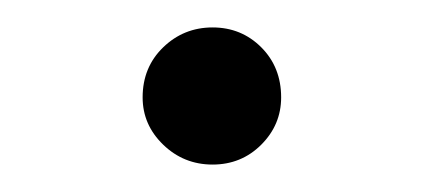

<svg xmlns="http://www.w3.org/2000/svg" viewBox="-20 -375 309 140"><path d="M135 -255Q114 -255 99 -269.5Q84 -284 84 -304Q84 -326 99 -340.5Q114 -355 135 -355Q156 -355 170.5 -340.5Q185 -326 185 -304Q185 -284 170.5 -269.5Q156 -255 135 -255Z"/></svg>

Font: Inclusive Sans Light
Style: Regular
Weight: 300
Designer: Olivia King
Foundry: Olivia King
Version: Version 2.004